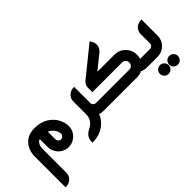

<svg xmlns="http://www.w3.org/2000/svg" viewBox="-81 -1378 2365 2365"><g transform="rotate(-45 1101.0 -196.0)"><path d="M396 -127.4Q408.2 -121.6 419.4 -121.6Q433.1 -121.6 445.8 -130.4Q468.3 -146.5 468.3 -170.4Q468.3 -215.3 436.5 -253.9Q405.3 -292 370.1 -303.7V-174.8Q370.1 -146 396 -127.4ZM281.2 -451.7Q388.7 -451.7 460 -408.7Q530.8 -365.2 566.9 -300.3Q602.5 -235.4 602.5 -170.4Q602.5 -89.4 542.5 -35.2Q489.7 13.2 417 13.2Q407.2 13.2 397 12.2Q325.2 1 280.8 -50.8Q235.8 -104 235.8 -173.3V-309.6Q210 -303.7 192.9 -273.4Q174.8 -243.7 174.8 -190.4V214.4Q174.8 264.2 139.6 299.8Q104 335.4 40.5 335.4V-198.7Q40.5 -308.6 105 -380.4Q169.4 -451.7 281.2 -451.7Z M990.2 -184.6Q990.2 -163.1 1004.9 -149.4Q1019.5 -134.8 1040 -134.8H1065.4V0H1040Q994.1 0 971.2 -12.2Q954.1 41.5 899.9 93.8Q810.5 180.2 668.5 180.2H663.6V165.5Q663.6 78.1 752.9 33.2Q856 -17.1 856 -121.6V-344.7Q856 -394 891.1 -430.2Q926.8 -465.8 990.2 -465.8Z M1709 -20Q1672.9 0 1620.6 0H1040V-134.3H1620.6Q1646.5 -134.3 1665 -152.8Q1683.6 -171.4 1683.6 -197.3Q1683.6 -223.1 1665 -241.7Q1646.5 -260.3 1620.6 -260.3H1102.5V-338.9Q1102.5 -385.3 1140.6 -418.9L1520.5 -726.6Q1555.7 -682.6 1555.7 -639.2Q1555.7 -633.3 1555.2 -627.4Q1550.3 -579.6 1511.2 -545.9L1324.2 -394.5H1620.6Q1703.1 -394.5 1760.3 -336.9Q1817.9 -279.3 1817.9 -197.3Q1817.9 -155.3 1808.1 -132.8L1806.6 -133.3Q1806.6 -134.3 1814.5 -134.3H1863.8V0H1796.4Q1743.7 0 1709 -20Z M2002.9 168.9Q2002.9 200.2 1980.5 222.7Q1958 245.1 1926.8 245.1Q1895.5 245.1 1873 222.7Q1850.6 200.2 1850.6 168.9Q1850.6 137.7 1873 115.2Q1895.5 92.8 1926.8 92.8Q1958 92.8 1980.5 115.2Q2002.9 137.7 2002.9 168.9ZM2163.6 168.9Q2163.6 200.2 2141.6 222.7Q2119.1 245.1 2087.4 245.1Q2056.2 245.1 2033.7 222.7Q2011.2 200.2 2011.2 168.9Q2011.2 137.7 2033.7 115.2Q2056.2 92.8 2087.4 92.8Q2119.1 92.8 2141.6 115.2Q2163.6 138.2 2163.6 168.9ZM2029.3 -344.2Q2029.3 -394 2064.5 -430.2Q2100.1 -465.8 2163.6 -465.8V-184.1Q2163.6 -108.4 2109.9 -53.7Q2055.2 0 1979.5 0H1841.3V-134.3H1979.5Q2000 -134.3 2014.6 -148.9Q2029.3 -163.6 2029.3 -184.1Z"/></g></svg>

Font: DimaKhabar
Style: Bold
Weight: 700
Width: 6
Designer: R.Balvardi
Foundry: Dima Software Group
Version: Version 1.00;November 30, 2018;FontCreator 11.5.0.2427 64-bi